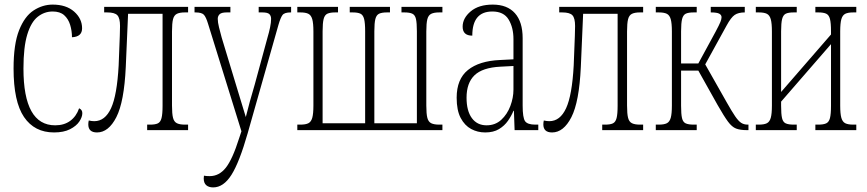

<svg xmlns="http://www.w3.org/2000/svg" viewBox="-20 -566 3772 835"><path d="M215 10Q130 10 84.5 -57Q39 -124 39 -268Q39 -374 63 -434.5Q87 -495 126 -520.5Q165 -546 209 -546Q268 -546 302.5 -515.5Q337 -485 337 -443Q337 -406 293 -404Q293 -432 285 -458Q277 -484 259 -500Q241 -516 209 -516Q173 -516 144 -493Q115 -470 98.5 -415.5Q82 -361 82 -268Q82 -21 220 -21Q259 -21 285.5 -40.5Q312 -60 324 -95Q338 -89 338 -74Q338 -57 325 -37.5Q312 -18 284.5 -4Q257 10 215 10Z M402 10Q364 10 364 -25Q364 -29 364.5 -33.5Q365 -38 366 -42Q379 -39 390 -39Q437 -39 463 -95.5Q489 -152 496 -281Q497 -311 498.5 -345.5Q500 -380 501 -409.5Q502 -439 502 -453Q502 -487 490.5 -499.5Q479 -512 446 -512H433V-536H798V-512H784Q762 -512 749.5 -506Q737 -500 732.5 -482.5Q728 -465 728 -429V-107Q728 -71 732.5 -53.5Q737 -36 749.5 -30Q762 -24 784 -24H798V0H620V-24H633Q655 -24 666.5 -29.5Q678 -35 682.5 -52.5Q687 -70 687 -106V-506H537L527 -275Q520 -123 486 -56.5Q452 10 402 10Z M907 249Q888 249 877 239.5Q866 230 866 210Q866 203 867 198Q872 199 878 199.5Q884 200 892 200Q933 200 962 163.5Q991 127 1020 35L1030 5L885 -462Q876 -492 866.5 -502Q857 -512 830 -512H826V-536H982V-512H966Q943 -512 935 -504Q927 -496 927 -484Q927 -469 932.5 -447Q938 -425 944 -403L1004 -205Q1017 -162 1028 -126Q1039 -90 1049 -57Q1057 -89 1066.5 -124Q1076 -159 1088 -199L1144 -405Q1150 -425 1154.5 -446.5Q1159 -468 1159 -484Q1159 -497 1151.5 -504.5Q1144 -512 1121 -512H1105V-536H1246V-512H1244Q1217 -512 1208.5 -500.5Q1200 -489 1191 -458L1057 14Q1021 140 986.5 194.5Q952 249 907 249Z M1273 0V-24H1286Q1309 -24 1321 -30Q1333 -36 1338 -53.5Q1343 -71 1343 -107V-429Q1343 -465 1338 -482.5Q1333 -500 1321 -506Q1309 -512 1286 -512H1273V-536H1450V-512H1438Q1416 -512 1404 -506.5Q1392 -501 1387.5 -483.5Q1383 -466 1383 -430V-30H1568V-430Q1568 -466 1563.5 -483.5Q1559 -501 1547.5 -506.5Q1536 -512 1514 -512H1501V-536H1676V-512H1663Q1641 -512 1629 -506.5Q1617 -501 1612.5 -483.5Q1608 -466 1608 -430V-30H1793V-430Q1793 -466 1789 -483.5Q1785 -501 1773 -506.5Q1761 -512 1739 -512H1726V-536H1904V-512H1890Q1868 -512 1855.5 -506Q1843 -500 1838.5 -482.5Q1834 -465 1834 -429V-107Q1834 -71 1838.5 -53.5Q1843 -36 1855.5 -30Q1868 -24 1890 -24H1904V0Z M2090 10Q2057 10 2029 -5Q2001 -20 1983.5 -53Q1966 -86 1966 -141Q1966 -222 2015 -261.5Q2064 -301 2154 -305L2213 -308V-396Q2213 -446 2192 -481Q2171 -516 2121 -516Q2034 -516 2034 -411Q1992 -411 1992 -450Q1992 -487 2027 -516.5Q2062 -546 2123 -546Q2186 -546 2219.5 -508.5Q2253 -471 2253 -400V-107Q2253 -54 2263.5 -39Q2274 -24 2308 -24H2321V0H2218L2215 -84H2213Q2204 -62 2189 -40.5Q2174 -19 2150 -4.5Q2126 10 2090 10ZM2096 -21Q2134 -21 2160 -45Q2186 -69 2199.5 -105Q2213 -141 2213 -176V-279L2156 -276Q2078 -272 2043.5 -238.5Q2009 -205 2009 -141Q2009 -84 2032 -52.5Q2055 -21 2096 -21Z M2381 10Q2343 10 2343 -25Q2343 -29 2343.5 -33.5Q2344 -38 2345 -42Q2358 -39 2369 -39Q2416 -39 2442 -95.5Q2468 -152 2475 -281Q2476 -311 2477.5 -345.5Q2479 -380 2480 -409.5Q2481 -439 2481 -453Q2481 -487 2469.5 -499.5Q2458 -512 2425 -512H2412V-536H2777V-512H2763Q2741 -512 2728.5 -506Q2716 -500 2711.5 -482.5Q2707 -465 2707 -429V-107Q2707 -71 2711.5 -53.5Q2716 -36 2728.5 -30Q2741 -24 2763 -24H2777V0H2599V-24H2612Q2634 -24 2645.5 -29.5Q2657 -35 2661.5 -52.5Q2666 -70 2666 -106V-506H2516L2506 -275Q2499 -123 2465 -56.5Q2431 10 2381 10Z M2832 0V-24H2845Q2868 -24 2880 -30Q2892 -36 2897 -53.5Q2902 -71 2902 -107V-429Q2902 -465 2897 -482.5Q2892 -500 2880 -506Q2868 -512 2845 -512H2832V-536H3010V-512H2997Q2974 -512 2962.5 -506.5Q2951 -501 2946.5 -483.5Q2942 -466 2942 -430V-290H3017L3092 -428Q3108 -458 3113 -470.5Q3118 -483 3118 -491Q3118 -501 3108 -506.5Q3098 -512 3071 -512V-536H3219V-512Q3191 -512 3175 -501Q3159 -490 3140 -455L3047 -286L3141 -120Q3163 -81 3177 -60.5Q3191 -40 3203 -32Q3215 -24 3232 -24H3235V0H3229Q3199 0 3181 -7Q3163 -14 3146 -37Q3129 -60 3101 -109L3017 -259H2942V-106Q2942 -70 2946 -52.5Q2950 -35 2962 -29.5Q2974 -24 2997 -24H3010V0Z M3267 0V-24H3280Q3303 -24 3315 -30Q3327 -36 3332 -53.5Q3337 -71 3337 -107V-429Q3337 -465 3332 -482.5Q3327 -500 3315 -506Q3303 -512 3280 -512H3267V-536H3445V-512H3432Q3409 -512 3397.5 -506.5Q3386 -501 3381.5 -483.5Q3377 -466 3377 -430V-166L3594 -416V-430Q3594 -466 3589.5 -483.5Q3585 -501 3573 -506.5Q3561 -512 3539 -512H3526V-536H3704V-512H3691Q3668 -512 3656 -506Q3644 -500 3639 -482.5Q3634 -465 3634 -429V-107Q3634 -71 3639 -53.5Q3644 -36 3656 -30Q3668 -24 3691 -24H3704V0H3526V-24H3539Q3561 -24 3573 -29.5Q3585 -35 3589.5 -52.5Q3594 -70 3594 -106V-374L3377 -124V-106Q3377 -70 3381 -52.5Q3385 -35 3397 -29.5Q3409 -24 3432 -24H3445V0Z"/></svg>

Font: Noto Serif ExtraCondensed ExtraLight
Style: Regular
Weight: 200
Width: 2
Designer: Monotype Design Team
Foundry: Monotype Imaging Inc.
Version: Version 2.015